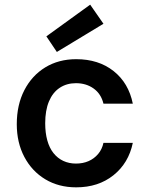

<svg xmlns="http://www.w3.org/2000/svg" viewBox="-20 -792 642 824"><path d="M307 12Q232 12 174.5 -22.5Q117 -57 84.5 -118.5Q52 -180 52 -259Q52 -342 84.5 -405Q117 -468 174.5 -503Q232 -538 307 -538Q403 -538 467.5 -487Q532 -436 550 -347H424Q414 -389 382 -412Q350 -435 306 -435Q266 -435 236 -415Q206 -395 190 -356.5Q174 -318 174 -263Q174 -222 183 -189.5Q192 -157 209.5 -135Q227 -113 251.5 -101.5Q276 -90 306 -90Q336 -90 360 -100.5Q384 -111 401 -131Q418 -151 424 -179H550Q532 -92 467 -40Q402 12 307 12ZM224 -569 179 -636 367 -772 424 -690Z"/></svg>

Font: DM Sans 9pt SemiBold
Style: Regular
Weight: 600
Version: Version 4.004;gftools[0.9.30]